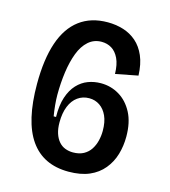

<svg xmlns="http://www.w3.org/2000/svg" viewBox="-104 -758 756 855"><g transform="rotate(15 274.0 -330.0)"><path d="M290 14Q173 14 113.5 -71Q54 -156 54 -328Q54 -441 80 -518Q106 -595 158.5 -634.5Q211 -674 288 -674Q326 -674 360 -663.5Q394 -653 420.5 -630Q447 -607 463 -570Q479 -533 481 -480L378 -460Q377 -504 364 -531Q351 -558 330.5 -570.5Q310 -583 284 -583Q249 -583 223.5 -560.5Q198 -538 183 -498.5Q168 -459 161 -408.5Q154 -358 154 -304Q154 -283 156.5 -256.5Q159 -230 163 -207H174Q173 -261 185.5 -298.5Q198 -336 220 -359.5Q242 -383 270 -393.5Q298 -404 329 -404Q375 -404 413.5 -381Q452 -358 475.5 -313.5Q499 -269 499 -203Q499 -160 487.5 -121Q476 -82 450.5 -51Q425 -20 385.5 -3Q346 14 290 14ZM287 -74Q316 -74 336 -85Q356 -96 368 -114.5Q380 -133 385.5 -155.5Q391 -178 391 -201Q391 -242 378.5 -269.5Q366 -297 344.5 -311.5Q323 -326 296 -326Q266 -326 243 -309.5Q220 -293 207.5 -262Q195 -231 195 -188Q195 -159 202 -137.5Q209 -116 221.5 -101.5Q234 -87 251 -80.5Q268 -74 287 -74Z"/></g></svg>

Font: Bricolage Grotesque SemiCondensed Medium
Style: Regular
Weight: 500
Width: 4
Designer: Mathieu Triay
Foundry: Atelier Triay
Version: Version 1.001;gftools[0.9.33.dev8+g029e19f]